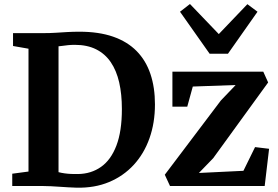

<svg xmlns="http://www.w3.org/2000/svg" viewBox="-20 -904 1350 933"><path d="M351.8 8Q332.7 7.5 311.5 6.2Q290.4 5 269.1 3.5Q247.8 2 228 1Q208.2 0 191.7 0H39.5V-59.9L118.5 -70.4V-667.3L43.3 -680.5V-743H190.4Q222.3 -743 250.7 -744.8Q279 -746.6 307.1 -748.3Q335.2 -749.9 366.3 -749.9Q460.3 -749.9 529.5 -725.9Q598.6 -701.8 643.7 -656.1Q688.8 -610.3 710.9 -544.8Q733 -479.3 733 -396.6Q733 -307.1 706.5 -232.4Q680.1 -157.6 630.1 -103.1Q580 -48.6 509.9 -19.3Q439.7 10 351.8 8ZM359.4 -58.3Q423 -59.3 470.9 -93Q518.9 -126.7 545.6 -196.4Q572.3 -266 572.3 -373.8Q572.3 -445.9 559.2 -503.5Q546 -561 518.3 -601.8Q490.6 -642.5 447.2 -664.3Q403.8 -686.1 343.6 -686.1Q325.1 -686.1 310.3 -684.5Q295.5 -682.9 284 -681.2Q272.5 -679.5 264.4 -679V-67.4Q279.2 -63.6 294.7 -61.5Q310.1 -59.4 326.2 -58.7Q342.3 -58.1 359.4 -58.3ZM1125.3 -490.9 916.9 -483.5 890 -385.8H817.8V-555.7H1259.4L1283 -503.3L1015.9 -135.2L946.5 -63.5L1162.9 -74L1219.4 -189.2L1287.6 -181L1266.2 0H806.2L780.8 -54.9L1053.2 -415.6ZM998.7 -642.8 854.7 -847 903.1 -884.5 1043.2 -738.4 1182.1 -883.7 1231.3 -847 1087.7 -642.8Z"/></svg>

Font: Merriweather Light
Style: Regular
Weight: 300
Version: Version 2.100